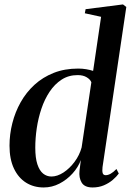

<svg xmlns="http://www.w3.org/2000/svg" viewBox="-20 -837 591 868"><path d="M443.5 -81.5Q441.5 -64 444.2 -54.5Q447 -45 458 -45Q468.5 -45 480.5 -51.8Q492.5 -58.5 506.5 -73L517 -52.5Q507 -38.5 489.8 -23.8Q472.5 -9 449.5 0.8Q426.5 10.5 398.5 10.5Q362.5 10.5 349.2 -11.5Q336 -33.5 339.5 -65.5L345.5 -113.5Q333.5 -81 308 -52.8Q282.5 -24.5 248.8 -7Q215 10.5 177.5 10.5Q132.5 10.5 97.8 -11.2Q63 -33 43 -75.2Q23 -117.5 23 -178.5Q23 -230 35.8 -280.2Q48.5 -330.5 73.5 -375Q98.5 -419.5 136 -453.8Q173.5 -488 222.8 -507.5Q272 -527 333.5 -527Q352.5 -527 370 -524Q387.5 -521 401 -516.5L437 -761L363.5 -777L367 -795.5L536 -817L551 -805.5ZM393 -465Q388.5 -477.5 372.2 -487.5Q356 -497.5 331 -497.5Q290 -497.5 258.5 -477Q227 -456.5 204.2 -422.2Q181.5 -388 167.2 -345.5Q153 -303 146.2 -257.5Q139.5 -212 139.5 -169.5Q139.5 -123 149 -94.2Q158.5 -65.5 175 -52.2Q191.5 -39 212.5 -39Q239 -39 267 -57.2Q295 -75.5 317.2 -105.5Q339.5 -135.5 349 -170.5Z"/></svg>

Font: Merriweather 120pt Medium
Style: Italic
Weight: 500
Italic angle: -7.8°
Version: Version 2.101